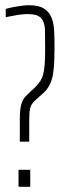

<svg xmlns="http://www.w3.org/2000/svg" viewBox="-20 -716 264 736"><path d="M56 -173V-260Q56 -298 62 -317Q68 -336 77.5 -346Q87 -356 98 -366L108 -375Q126 -392 135.5 -407Q145 -422 149 -449Q153 -476 153 -526Q153 -568 152.5 -598.5Q152 -629 138.5 -645.5Q125 -662 87 -662Q81 -662 72.5 -661.5Q64 -661 53 -659.5Q42 -658 29.5 -655.5Q17 -653 2 -650V-682Q21 -687 37.5 -690Q54 -693 67.5 -694.5Q81 -696 90 -696Q128 -696 148 -683.5Q168 -671 177 -649.5Q186 -628 187.5 -599Q189 -570 189 -537Q189 -509 188 -482.5Q187 -456 183.5 -433.5Q180 -411 171 -392.5Q162 -374 147 -360L120 -336Q111 -328 105 -320.5Q99 -313 96.5 -304.5Q94 -296 93 -284.5Q92 -273 92 -258V-173ZM51 0V-65H96V0Z"/></svg>

Font: Saira UltraCondensed Thin
Style: Regular
Weight: 250
Width: 1
Designer: Hector Gatti with collaboration of the Omnibus-Type team
Foundry: Omnibus-Type
Version: Version 1.101